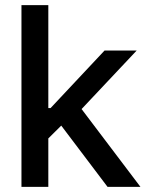

<svg xmlns="http://www.w3.org/2000/svg" viewBox="-20 -727 570 747"><path d="M63.5 -707H168V-306.6H176.8L386.7 -530.3H511.7L297.4 -302.7L526.4 0H398.4L218.3 -238.3L168 -188.5V0H63.5Z"/></svg>

Font: Pretendard Std Medium
Style: Regular
Weight: 500
Designer: Base glyphs from Inter by Rasmus Andersson; Hangeul glyphs from Noto Sans CJK(Source Han Sans) by Jang Soo-young and Kan
Foundry: Kil Hyung-jin
Version: Version 1.309